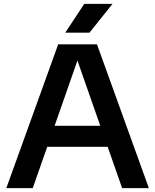

<svg xmlns="http://www.w3.org/2000/svg" viewBox="-20 -968 798 988"><path d="M608.5 0 534 -212.5H223L148.5 0H12.5L279.5 -740H479L746 0ZM261 -320.5H496L378.5 -656.5ZM316 -800 413.5 -948H559L440.5 -800Z"/></svg>

Font: Encode Sans Semi Expanded SmBd
Style: Regular
Weight: 600
Width: 6
Designer: Multiple Designers
Foundry: Impallari Type
Version: Version 2.000